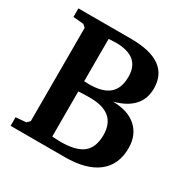

<svg xmlns="http://www.w3.org/2000/svg" viewBox="-153 -810 934 950"><g transform="rotate(30 314.0 -335.5)"><path d="M29 0V-49L88 -54L104 -70V-603L88 -617L29 -622V-671H329Q551 -671 551 -514Q551 -395 408 -357Q495 -356 542.5 -313Q590 -270 590 -196Q590 -101 525.5 -50.5Q461 0 338 0ZM234 -57Q268 -55 282 -55Q370 -55 410 -87Q450 -119 450 -190Q450 -317 300 -317Q262 -317 234 -315ZM234 -373Q243 -372 261 -372Q339 -372 376 -403.5Q413 -435 413 -502Q413 -617 274 -617Q262 -617 234 -615Z"/></g></svg>

Font: Khartiya
Style: Bold
Weight: 700
Version: Version 1.0.2